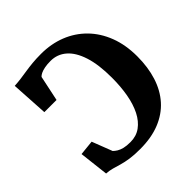

<svg xmlns="http://www.w3.org/2000/svg" viewBox="-201 -902 1064 1064"><g transform="rotate(-45 331.5 -370.0)"><path d="M296.5 11Q249 11 216.2 6Q183.5 1 159 -6.2Q134.5 -13.5 113 -19.5Q91.5 -25.5 67 -27L47 -199.5L135 -208.5L181 -89.5Q190 -80.5 203 -72.5Q216 -64.5 235.8 -59.5Q255.5 -54.5 286 -54.5Q332 -54.5 365.8 -79Q399.5 -103.5 421.8 -147.2Q444 -191 454.8 -250.5Q465.5 -310 465.5 -379.5Q465.5 -482.5 443.5 -550.5Q421.5 -618.5 382.2 -652.2Q343 -686 290.5 -686Q263.5 -686 243.5 -682Q223.5 -678 211 -671.8Q198.5 -665.5 192.5 -658.5L161 -509.5H65.5L52.5 -728.5Q78 -730 103.2 -733.2Q128.5 -736.5 155 -740.8Q181.5 -745 212.2 -748Q243 -751 280.5 -751Q360 -751 427 -724.5Q494 -698 543.8 -647.5Q593.5 -597 621 -525.5Q648.5 -454 648.5 -364Q648.5 -279 626.5 -209.8Q604.5 -140.5 560.5 -91.2Q516.5 -42 450.5 -15.5Q384.5 11 296.5 11Z"/></g></svg>

Font: Merriweather 28pt ExtraBold
Style: Regular
Weight: 800
Version: Version 2.100